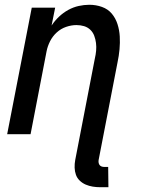

<svg xmlns="http://www.w3.org/2000/svg" viewBox="-20 -562 590 804"><path d="M400 222Q384 222 368.5 219.5Q353 217 339 211Q325 205 314 194.5Q303 184 298 170Q293 156 292.5 140Q292 124 295 108L377 -316Q381 -333 382.5 -349.5Q384 -366 382 -382Q380 -398 374.5 -412.5Q369 -427 358 -437.5Q347 -448 332 -452.5Q317 -457 300 -457Q279 -457 257 -449.5Q235 -442 217.5 -426Q200 -410 189.5 -389Q179 -368 175 -347L108 0H10L113 -530H211L196 -455Q209 -475 227 -492Q245 -509 266 -520.5Q287 -532 309.5 -537Q332 -542 354 -542Q382 -542 407 -533Q432 -524 448 -505Q464 -486 472 -461Q480 -436 481.5 -409.5Q483 -383 480.5 -355.5Q478 -328 472 -300L393 108Q392 114 393 119.5Q394 125 397 129Q400 133 405 135Q410 137 416 137H433L434 222Z"/></svg>

Font: Lode Dark Term
Style: Bold Italic
Weight: 700
Italic angle: -11°
Monospace: yes
Designer: Belleve Invis
Foundry: Belleve Invis
Version: Version 29.2.0